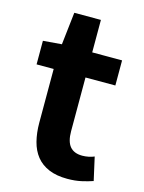

<svg xmlns="http://www.w3.org/2000/svg" viewBox="-111 -777 642 857"><g transform="rotate(15 210.0 -348.0)"><path d="M21 -553 107 -560 124 -710H247V-560H385V-444H247V-196Q247 -148 266 -125.5Q285 -103 323 -103Q337 -103 352 -106Q367 -109 378 -114L402 -7Q379 1 350 7.5Q321 14 285 14Q235 14 199.5 -1Q164 -16 142 -43.5Q120 -71 110 -110Q100 -149 100 -196V-444H21Z"/></g></svg>

Font: Kinto Sans
Style: Bold
Weight: 700
Designer: Authors: Ryoko NISHIZUKA  (kana & ideographs); Paul D. Hunt (Latin, Greek & Cyrillic); Wenlong ZHANG  (bopomofo); Sandol
Foundry: Adobe Systems Incorporated, ookami Inc.
Version: Version 0.001